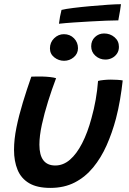

<svg xmlns="http://www.w3.org/2000/svg" viewBox="-20 -892 629 938"><path d="M558 -792.5Q534 -792.5 498.2 -791Q462.5 -789.5 421.2 -787.2Q380 -785 340 -782.2Q300 -779.5 268 -776Q270 -793 273.2 -810.5Q276.5 -828 280.5 -843.5Q300 -848.5 338.5 -853.2Q377 -858 422 -862Q467 -866 507.5 -868.8Q548 -871.5 571 -871.5Q570 -863 566.5 -840Q563 -817 558 -792.5ZM459 -496.5Q469 -499.5 486.8 -501.2Q504.5 -503 521.5 -503Q535.5 -503 552.8 -502Q570 -501 579.5 -499Q574.5 -453 566.5 -405.8Q558.5 -358.5 546.5 -312.5Q528 -243 500.8 -181.8Q473.5 -120.5 435 -73.8Q396.5 -27 345 -0.5Q293.5 26 226 26Q161 26 122 2.8Q83 -20.5 65.8 -62.5Q48.5 -104.5 48.5 -160Q48.5 -211 60.5 -269.8Q72.5 -328.5 91.8 -391.8Q111 -455 133 -517.5Q143.5 -518 159.5 -518.2Q175.5 -518.5 189 -518Q207.5 -517.5 225.2 -515.5Q243 -513.5 254 -510Q233.5 -456 215 -397Q196.5 -338 184.5 -283Q172.5 -228 172.5 -185Q172.5 -134 192 -108.8Q211.5 -83.5 250 -83.5Q289 -83.5 321.8 -111.8Q354.5 -140 381.2 -192Q408 -244 427 -315Q439.5 -359.5 447.5 -405Q455.5 -450.5 459 -496.5ZM293 -595Q266.5 -595 245.2 -611.8Q224 -628.5 224 -655.5Q224 -685 244.5 -705Q265 -725 292 -725Q322 -725 341.5 -705Q361 -685 361 -656.5Q361 -630 340.5 -612.5Q320 -595 293 -595ZM495 -601Q467 -601 446.2 -619.5Q425.5 -638 425.5 -666Q425.5 -693.5 444 -711Q462.5 -728.5 488.5 -728.5Q518 -728.5 539.5 -710.2Q561 -692 561 -663Q561 -644 551.5 -630Q542 -616 527 -608.5Q512 -601 495 -601Z"/></svg>

Font: Grandstander Thin Medium
Style: Italic
Weight: 500
Italic angle: -15°
Version: Version 1.200